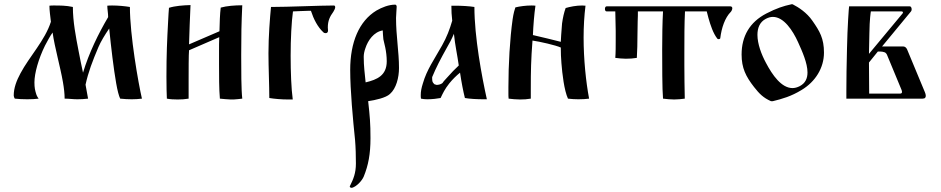

<svg xmlns="http://www.w3.org/2000/svg" viewBox="-20 -467 4455 909"><path d="M595 -434C571 -438 539 -441 512 -441C504 -441 496 -441 488 -440C488 -423 492 -405 492 -386C446 -308 401 -216 373 -123C366 -155 359 -189 352 -226C339 -293 325 -365 325 -434C293 -441 264 -441 234 -441C228 -441 221 -441 214 -440C214 -417 218 -391 221 -364C193 -276 119 -199 77 -120C58 -85 45 -50 45 -15C45 -10 47 -5 50 0C67 2 89 3 109 3C129 3 149 2 163 0C163 0 155 -10 152 -20C146 -39 143 -51 143 -77C143 -120 162 -188 193 -251C205 -274 217 -296 229 -313C239 -242 265 -153 278 -78C283 -49 286 -23 286 0C306 0 326 3 346 3C363 3 380 2 397 0C393 -21 389 -43 385 -66C398 -126 418 -178 446 -244C457 -270 477 -303 497 -332C506 -242 518 -141 530 -73C536 -38 543 -12 549 0C568 2 586 3 604 3C620 3 636 2 652 0C635 -73 595 -300 595 -434Z M873 0V-91C873 -129 873 -210 875 -229L1018 -291C1017 -270 1017 -249 1017 -227V-163C1017 -108 1017 -46 1021 0C1030 1 1063 4 1072 4H1086C1094 4 1118 1 1127 0C1122 -42 1122 -140 1122 -198V-210C1122 -302 1123 -356 1127 -442C1092 -442 1053 -439 1025 -431C1021 -401 1020 -358 1019 -319L875 -257C877 -317 879 -385 882 -443C847 -442 808 -439 780 -430C779 -415 777 -394 776 -367C771 -274 768 -211 768 -104C768 -65 769 -15 770 0C785 3 802 4 821 4C840 4 855 3 873 0Z M1255 -3C1278 1 1314 4 1343 4H1366C1359 -48 1356 -126 1356 -203C1356 -283 1360 -362 1367 -413C1379 -413 1422 -416 1444 -416H1452C1465 -376 1484 -339 1511 -314C1514 -311 1518 -310 1522 -310C1527 -310 1533 -313 1533 -322C1533 -327 1532 -332 1532 -337C1532 -369 1542 -389 1558 -411C1562 -417 1567 -427 1567 -433C1567 -437 1565 -440 1562 -441C1496 -441 1346 -434 1263 -434C1258 -382 1251 -295 1251 -215C1251 -148 1255 -63 1255 -3Z M1711 -77C1707 -119 1702 -153 1702 -198C1702 -211 1705 -225 1710 -239C1722 -276 1750 -316 1792 -323C1793 -312 1793 -295 1795 -281L1804 -242C1808 -223 1811 -199 1811 -177C1811 -110 1766 -90 1711 -77ZM1855 -382C1855 -397 1858 -422 1858 -435C1858 -441 1855 -445 1851 -445C1820 -445 1788 -432 1762 -417C1680 -367 1638 -267 1638 -136C1638 -39 1651 99 1661 196C1664 231 1665 272 1665 307C1665 353 1653 381 1637 413C1636 414 1636 415 1636 416C1636 419 1639 422 1644 422H1647C1668 416 1693 390 1702 369C1724 315 1734 262 1734 187C1734 116 1731 84 1723 12C1757 7 1807 -4 1826 -22C1856 -48 1869 -100 1869 -145C1869 -223 1855 -296 1855 -382Z M2226 -434C2201 -438 2165 -440 2134 -440H2117C2117 -417 2118 -393 2121 -369C2109 -328 2095 -291 2073 -252C2035 -184 2001 -138 1982 -72C1975 -50 1972 -34 1972 -17C1972 -11 1972 -6 1973 0C1982 2 1992 3 2003 3C2026 3 2051 0 2066 -3C2077 -26 2085 -44 2107 -72C2123 -92 2142 -110 2158 -123C2165 -76 2173 -35 2181 -3C2202 1 2239 3 2269 3H2285C2261 -105 2226 -292 2226 -434ZM2152 -157C2135 -141 2116 -122 2096 -99C2089 -91 2079 -81 2075 -74C2067 -67 2054 -65 2047 -65C2046 -65 2039 -68 2037 -68C2032 -74 2026 -76 2026 -93V-102C2045 -148 2066 -188 2095 -240C2108 -262 2119 -283 2129 -307C2135 -249 2145 -208 2152 -157Z M2515 -440C2509 -441 2503 -441 2496 -441C2470 -441 2440 -437 2420 -432C2417 -424 2411 -404 2407 -376C2394 -284 2387 -161 2387 -54V-26C2387 -16 2387 -8 2388 0C2406 2 2422 4 2442 4C2461 4 2475 3 2493 0V-44C2493 -134 2494 -182 2501 -275C2536 -270 2611 -253 2635 -242C2635 -217 2636 -192 2638 -168C2642 -117 2651 -39 2669 0C2686 2 2702 3 2718 3C2737 3 2754 2 2769 0C2754 -80 2743 -186 2743 -289C2743 -341 2746 -393 2752 -440C2747 -440 2742 -441 2736 -441C2708 -441 2678 -435 2658 -429C2650 -407 2645 -384 2641 -356C2638 -328 2635 -269 2635 -269C2628 -271 2519 -298 2503 -301C2505 -347 2509 -399 2515 -440Z M3222 0C3221 -48 3220 -107 3220 -159V-217C3220 -285 3220 -356 3223 -413H3326L3334 -382C3344 -347 3356 -310 3376 -284C3379 -280 3389 -281 3390 -286C3396 -335 3412 -383 3440 -411C3443 -414 3447 -422 3447 -428C3447 -433 3444 -437 3437 -437H2852C2846 -437 2844 -430 2844 -425C2844 -419 2846 -413 2852 -413H2893C2893 -385 2895 -352 2895 -321V-278C2895 -251 2895 -215 2893 -193C2910 -191 2925 -189 2943 -189C2962 -189 2977 -190 2995 -193C2997 -223 2998 -268 2998 -303L2999 -365C3000 -385 3000 -401 3000 -413H3119C3116 -363 3115 -292 3115 -233C3115 -169 3115 -42 3119 0C3136 2 3154 4 3172 4C3190 4 3205 2 3222 0Z M3639 12C3684 1 3726 -11 3775 -41C3840 -80 3881 -145 3881 -218C3881 -285 3861 -319 3826 -369C3800 -407 3760 -433 3734 -446C3732 -447 3731 -447 3730 -447C3728 -447 3726 -447 3724 -446C3691 -439 3656 -428 3608 -403C3529 -362 3491 -295 3491 -209C3491 -145 3511 -105 3550 -55C3575 -23 3594 -4 3630 12H3632H3634H3637ZM3766 -59C3754 -53 3743 -50 3732 -50C3680 -50 3637 -111 3606 -170C3585 -209 3566 -259 3566 -302C3566 -335 3577 -363 3606 -378C3618 -384 3628 -387 3639 -387C3691 -387 3733 -323 3758 -268C3778 -224 3803 -168 3803 -124C3803 -96 3793 -73 3766 -59Z M3987 0H4348C4360 0 4363 -6 4363 -14C4363 -19 4361 -25 4359 -30L4275 -232C4272 -239 4267 -247 4255 -247H4156L4293 -413C4299 -420 4296 -437 4287 -437H4000C3999 -435 3992 -340 3990 -237C3988 -164 3987 -87 3987 -35ZM4180 -206 4248 -42C4252 -33 4252 -24 4242 -24H4095C4095 -62 4094 -112 4094 -171L4136 -223C4136 -223 4157 -224 4166 -220C4176 -218 4180 -206 4180 -206ZM4096 -309C4097 -378 4102 -406 4103 -413H4248C4252 -413 4255 -411 4255 -408C4255 -406 4254 -404 4252 -402L4094 -212C4094 -212 4095 -278 4096 -309Z"/></svg>

Font: Ponomar Unicode
Style: Regular
Weight: 400
Version: 1.3